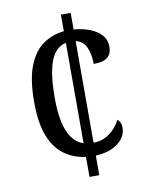

<svg xmlns="http://www.w3.org/2000/svg" viewBox="-82 -773 640 832"><g transform="rotate(-10 238.5 -357.0)"><path d="M244 -88Q190 -95 149.5 -124.5Q109 -154 86.5 -211.5Q64 -269 64 -361Q64 -460 87.5 -519.5Q111 -579 152 -607.5Q193 -636 244 -641V-714H287V-641Q327 -638 358.5 -625.5Q390 -613 408.5 -592Q427 -571 427 -541Q427 -526 422.5 -514.5Q418 -503 408.5 -495Q399 -487 384 -483Q369 -479 347 -479Q347 -520 333.5 -551.5Q320 -583 287 -590V-143Q316 -143 339 -154.5Q362 -166 379 -184.5Q396 -203 406 -223Q414 -217 418 -207.5Q422 -198 422 -184Q422 -161 407.5 -140Q393 -119 363.5 -104Q334 -89 287 -86V0H244ZM244 -590Q217 -585 197 -561.5Q177 -538 166 -490Q155 -442 155 -362Q155 -302 164.5 -257.5Q174 -213 194 -185.5Q214 -158 244 -148Z"/></g></svg>

Font: Noto Serif Khmer Condensed
Style: Regular
Weight: 400
Width: 3
Designer: Danh Hong and the Monotype Design Team
Foundry: Monotype Imaging Inc.
Version: Version 2.004